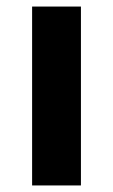

<svg xmlns="http://www.w3.org/2000/svg" viewBox="-20 -566 345 586"><path d="M227 0H78V-546H227Z"/></svg>

Font: Noto Sans
Style: Bold
Weight: 700
Designer: Monotype Design Team
Foundry: Monotype Imaging Inc.
Version: Version 2.000;GOOG;noto-source:20170915:90ef993387c0; ttfaut